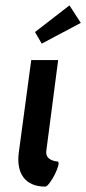

<svg xmlns="http://www.w3.org/2000/svg" viewBox="-20 -693 320 713"><path d="M148 0C165 0 211 -91 194 -93C188 -94 147 -97 152 -133L196 -470H96L50 -128C39 -49 74 0 148 0ZM110 -574 135 -531 280 -608 238 -673Z"/></svg>

Font: Hussar Tani
Style: Kurs
Weight: 700
Foundry: Cannot Into Space Fonts
Version: Version 0.92